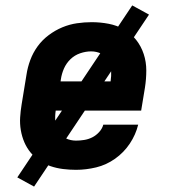

<svg xmlns="http://www.w3.org/2000/svg" viewBox="-20 -620 640 710"><path d="M261 8Q237 8 213 5Q189 2 167 -5.5Q145 -13 126.5 -25.5Q108 -38 93.5 -55.5Q79 -73 70 -94Q61 -115 57 -138.5Q53 -162 54.5 -186Q56 -210 60 -234L78 -344Q82 -371 92 -398Q102 -425 119 -448.5Q136 -472 160 -490Q184 -508 210.5 -519Q237 -530 264.5 -534Q292 -538 319 -538Q351 -538 382 -532Q413 -526 439 -511Q465 -496 483.5 -472.5Q502 -449 511.5 -420Q521 -391 521 -359.5Q521 -328 516 -296L502 -211H186Q183 -191 184.5 -170.5Q186 -150 195.5 -133.5Q205 -117 223 -108.5Q241 -100 261 -100Q276 -100 291.5 -102.5Q307 -105 321 -112Q335 -119 346.5 -131.5Q358 -144 362 -159H491Q482 -122 460 -89Q438 -56 405.5 -33Q373 -10 335.5 -1Q298 8 261 8ZM204 -319H389Q392 -339 391 -359Q390 -379 381 -396Q372 -413 354.5 -421.5Q337 -430 317 -430Q297 -430 276.5 -423Q256 -416 240.5 -401Q225 -386 216.5 -366.5Q208 -347 205 -326ZM106 70 44 36 469 -600 531 -566Z"/></svg>

Font: Iosevka Slab XBdExObl
Style: Regular
Weight: 800
Width: 7
Italic angle: -9°
Monospace: yes
Designer: Belleve Invis
Foundry: Belleve Invis
Version: Version 11.1.0; ttfautohint (v1.8.3)